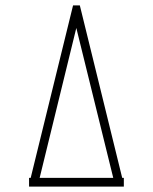

<svg xmlns="http://www.w3.org/2000/svg" viewBox="-20 -687 562 707"><path d="M436 0H87V-32H93L249 -667H274L430 -32H436ZM397 -32 261 -584 126 -32Z"/></svg>

Font: Zector
Style: Regular
Weight: 400
Designer: GGBot
Version: 0.72